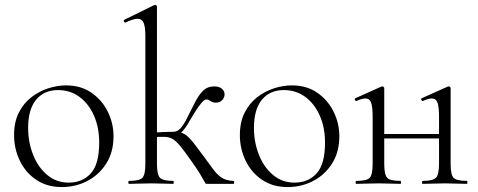

<svg xmlns="http://www.w3.org/2000/svg" viewBox="-20 -745 1937 778"><path d="M230 13Q171 13 127.5 -16Q84 -45 60.5 -93.5Q37 -142 37 -198Q37 -250 56 -288Q75 -326 106.5 -350.5Q138 -375 175 -387Q212 -399 248 -399Q308 -399 351 -369Q394 -339 417 -292Q440 -245 440 -193Q440 -129 411 -83Q382 -37 334.5 -12Q287 13 230 13ZM258 -5Q314 -5 348 -42.5Q382 -80 382 -167Q382 -228 361 -276Q340 -324 302.5 -352Q265 -380 215 -380Q158 -380 126 -340.5Q94 -301 94 -227Q94 -168 114.5 -117Q135 -66 172 -35.5Q209 -5 258 -5Z M503 0Q500 0 500 -6Q500 -12 503 -12Q546 -12 557.5 -25Q569 -38 569 -81V-600Q569 -636 562 -652.5Q555 -669 537 -669Q521 -669 489 -654Q485 -652 482.5 -658Q480 -664 484 -665L604 -724Q607 -725 609 -725Q611 -725 613.5 -723Q616 -721 616 -718V-81Q616 -38 628 -25Q640 -12 682 -12Q684 -12 684 -6Q684 0 682 0Q663 0 640.5 -1Q618 -2 594 -2Q569 -2 545.5 -1Q522 0 503 0ZM819 0Q814 0 812.5 -2Q811 -4 806.5 -12.5Q802 -21 790 -41Q778 -61 753 -96Q727 -133 710.5 -153Q694 -173 680 -181.5Q666 -190 646 -190.5Q626 -191 592 -189L590 -207Q620 -209 641.5 -210Q663 -211 682 -211Q702 -211 715 -207Q728 -203 739.5 -193Q751 -183 765.5 -164.5Q780 -146 802 -116Q826 -84 842.5 -61Q859 -38 877.5 -25.5Q896 -13 926 -12Q929 -12 929 -6Q929 0 926 0ZM682 -195V-211Q693 -211 702 -217Q711 -223 718.5 -233.5Q726 -244 733 -257Q754 -298 769.5 -329Q785 -360 803 -377.5Q821 -395 848 -395Q869 -395 879.5 -385Q890 -375 890 -363Q890 -350 880.5 -339.5Q871 -329 854 -329Q845 -329 838.5 -332.5Q832 -336 827 -339Q822 -342 816 -342Q808 -342 795.5 -327Q783 -312 770 -291Q757 -270 747 -253Q734 -229 718.5 -212Q703 -195 682 -195Z M1145 13Q1086 13 1042.5 -16Q999 -45 975.5 -93.5Q952 -142 952 -198Q952 -250 971 -288Q990 -326 1021.5 -350.5Q1053 -375 1090 -387Q1127 -399 1163 -399Q1223 -399 1266 -369Q1309 -339 1332 -292Q1355 -245 1355 -193Q1355 -129 1326 -83Q1297 -37 1249.5 -12Q1202 13 1145 13ZM1173 -5Q1229 -5 1263 -42.5Q1297 -80 1297 -167Q1297 -228 1276 -276Q1255 -324 1217.5 -352Q1180 -380 1130 -380Q1073 -380 1041 -340.5Q1009 -301 1009 -227Q1009 -168 1029.5 -117Q1050 -66 1087 -35.5Q1124 -5 1173 -5Z M1693 0Q1690 0 1690 -6Q1690 -12 1693 -12Q1735 -12 1747 -25Q1759 -38 1759 -81V-270Q1759 -311 1753 -328.5Q1747 -346 1730 -346Q1723 -346 1714 -343.5Q1705 -341 1694 -336Q1690 -334 1687.5 -340Q1685 -346 1689 -347L1794 -394Q1797 -395 1798 -395Q1800 -395 1803 -393Q1806 -391 1806 -388V-81Q1806 -38 1817.5 -25Q1829 -12 1872 -12Q1874 -12 1874 -6Q1874 0 1872 0Q1853 0 1830 -1Q1807 -2 1784 -2Q1759 -2 1735 -1Q1711 0 1693 0ZM1424 0Q1421 0 1421 -6Q1421 -12 1424 -12Q1467 -12 1478.5 -25Q1490 -38 1490 -81V-270Q1490 -311 1484 -328.5Q1478 -346 1461 -346Q1454 -346 1445 -343.5Q1436 -341 1425 -336Q1421 -334 1418.5 -340Q1416 -346 1420 -347L1525 -394Q1528 -395 1529 -395Q1531 -395 1534 -393Q1537 -391 1537 -388V-81Q1537 -38 1548.5 -25Q1560 -12 1603 -12Q1605 -12 1605 -6Q1605 0 1603 0Q1584 0 1561 -1Q1538 -2 1515 -2Q1490 -2 1466.5 -1Q1443 0 1424 0ZM1512 -184V-202H1781V-184Z"/></svg>

Font: Cormorant Infant Light
Style: Regular
Weight: 300
Designer: Christian Thalmann (Catharsis Fonts)
Foundry: Catharsis Fonts
Version: Version 4.001